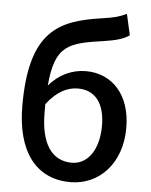

<svg xmlns="http://www.w3.org/2000/svg" viewBox="-57 -868 732 928"><g transform="rotate(5 309.0 -404.0)"><path d="M166 -352C216 -418 268 -441 317 -441C401 -441 448 -380 448 -271C448 -157 396 -81 318 -81C219 -81 166 -163 166 -312ZM521 -821C487 -805 464 -798 401 -789C193 -759 56 -696 56 -336C56 -113 152 13 319 13C457 13 566 -97 566 -271C566 -434 474 -528 348 -528C281 -528 216 -498 170 -442C187 -644 255 -656 425 -681C472 -688 515 -698 544 -719Z"/></g></svg>

Font: Noto Sans CJK JP Medium
Style: Regular
Weight: 500
Designer: Ryoko NISHIZUKA (kana & ideographs); Paul D. Hunt (Latin, Greek & Cyrillic); Wenlong ZHANG (bopomofo); Sandoll Communica
Foundry: Adobe Systems Incorporated
Version: Version 1.004;PS 1.004;hotconv 1.0.82;makeotf.lib2.5.63406